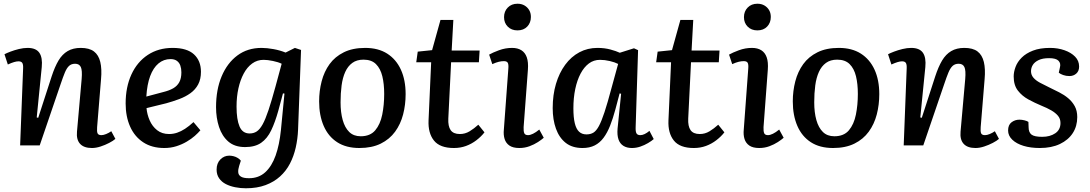

<svg xmlns="http://www.w3.org/2000/svg" viewBox="-20 -780 5849 1030"><path d="M599 -35Q588 -25 566 -13.5Q544 -2 519.5 6Q495 14 473 14Q430 14 409.5 -8.5Q389 -31 393 -74L418 -356Q422 -403 413.5 -420.5Q405 -438 383 -438Q363 -438 350.5 -426.5Q338 -415 328 -391Q318 -367 305 -328L193 0H88L104 -413Q105 -434 99.5 -442.5Q94 -451 79 -451Q69 -451 55.5 -447Q42 -443 22 -434L4 -489Q15 -495 36 -503Q57 -511 81.5 -517Q106 -523 128 -523Q173 -523 191 -497Q209 -471 204 -420L177 -150L185 -148L257 -370Q274 -422 294 -455.5Q314 -489 343 -506Q372 -523 413 -523Q459 -523 484 -504Q509 -485 518 -447.5Q527 -410 522 -355L501 -98Q499 -74 503.5 -64.5Q508 -55 524 -55Q535 -55 549.5 -61Q564 -67 577 -76Z M906 -523Q983 -523 1020.5 -488.5Q1058 -454 1058 -395Q1058 -355 1043 -327Q1028 -299 1001.5 -280Q975 -261 941.5 -248.5Q908 -236 872 -226L766 -200Q769 -166 783 -134Q797 -102 823 -81.5Q849 -61 887 -61Q909 -61 930 -68Q951 -75 972.5 -89Q994 -103 1018 -125L1055 -81Q1043 -67 1025 -51Q1007 -35 981.5 -20Q956 -5 926 4.5Q896 14 861 14Q795 14 748.5 -16.5Q702 -47 678 -101Q654 -155 654 -225Q654 -313 685 -380.5Q716 -448 773 -485.5Q830 -523 906 -523ZM953 -392Q953 -412 947.5 -428Q942 -444 929 -453.5Q916 -463 895 -463Q858 -463 830 -439.5Q802 -416 785.5 -371.5Q769 -327 765 -262L855 -286Q888 -294 909.5 -306.5Q931 -319 942 -339.5Q953 -360 953 -392Z M1506 -278 1498 -279 1473 -186Q1456 -125 1435 -81Q1414 -37 1381 -14Q1348 9 1295 9Q1239 9 1205 -20.5Q1171 -50 1155 -99Q1139 -148 1139 -205Q1139 -299 1169 -370.5Q1199 -442 1253.5 -482.5Q1308 -523 1383 -523Q1412 -523 1447.5 -516.5Q1483 -510 1512 -498L1562 -523L1595 -512L1579 -84Q1577 -35 1566.5 11.5Q1556 58 1535.5 97.5Q1515 137 1482.5 166.5Q1450 196 1404.5 213Q1359 230 1299 230Q1270 230 1242 224.5Q1214 219 1191.5 207.5Q1169 196 1155.5 176.5Q1142 157 1142 130Q1142 96 1162 75.5Q1182 55 1210 55Q1221 55 1233 58Q1245 61 1255.5 67.5Q1266 74 1272 82L1263 110Q1257 129 1258 144Q1259 159 1272.5 167.5Q1286 176 1316 176Q1368 176 1403 144Q1438 112 1458.5 54.5Q1479 -3 1487 -82ZM1319 -64Q1341 -64 1357.5 -75Q1374 -86 1389 -113Q1404 -140 1420.5 -189.5Q1437 -239 1458 -316L1491 -438Q1473 -447 1444 -453Q1415 -459 1394 -459Q1360 -459 1333 -439.5Q1306 -420 1287.5 -385.5Q1269 -351 1259 -306Q1249 -261 1249 -208Q1249 -139 1265 -101.5Q1281 -64 1319 -64Z M1908 14Q1837 14 1789 -17Q1741 -48 1716.5 -104.5Q1692 -161 1692 -236Q1692 -292 1705.5 -344Q1719 -396 1748 -436Q1777 -476 1824.5 -499.5Q1872 -523 1939 -523Q2009 -523 2057 -492.5Q2105 -462 2130.5 -406.5Q2156 -351 2156 -275Q2156 -218 2142.5 -166Q2129 -114 2099.5 -73.5Q2070 -33 2022.5 -9.5Q1975 14 1908 14ZM1915 -49Q1966 -49 1993 -81Q2020 -113 2030.5 -165Q2041 -217 2041 -276Q2041 -330 2031 -371Q2021 -412 1997 -436Q1973 -460 1930 -460Q1894 -460 1870 -442.5Q1846 -425 1832 -394Q1818 -363 1812.5 -321.5Q1807 -280 1807 -231Q1807 -177 1818.5 -136Q1830 -95 1853.5 -72Q1877 -49 1915 -49Z M2221 -503 2298 -511 2343 -673H2412L2403 -509H2553L2549 -446H2400L2385 -144Q2383 -103 2397.5 -82Q2412 -61 2447 -61Q2475 -61 2499 -75.5Q2523 -90 2546 -111L2579 -70Q2561 -47 2535.5 -27.5Q2510 -8 2480 3Q2450 14 2415 14Q2340 14 2308 -26Q2276 -66 2279 -134L2293 -446H2213Z M2707 -411Q2709 -434 2704 -443Q2699 -452 2683 -452Q2670 -452 2655.5 -448.5Q2641 -445 2621 -436L2604 -487Q2623 -498 2657 -510.5Q2691 -523 2727 -523Q2757 -523 2777 -510.5Q2797 -498 2806 -472.5Q2815 -447 2812 -406L2789 -98Q2788 -76 2792.5 -65.5Q2797 -55 2813 -55Q2824 -55 2839.5 -62.5Q2855 -70 2873 -85L2897 -41Q2886 -31 2866 -18Q2846 -5 2820.5 4.5Q2795 14 2766 14Q2732 14 2713 1Q2694 -12 2687 -34.5Q2680 -57 2683 -85ZM2684 -688Q2684 -719 2704 -739.5Q2724 -760 2756 -760Q2778 -760 2794 -750.5Q2810 -741 2819 -725.5Q2828 -710 2828 -689Q2828 -658 2808.5 -637.5Q2789 -617 2756 -617Q2724 -617 2704 -637Q2684 -657 2684 -688Z M3390 -98Q3389 -74 3394.5 -64.5Q3400 -55 3415 -55Q3426 -55 3438.5 -61Q3451 -67 3464 -78L3487 -34Q3476 -24 3456.5 -12.5Q3437 -1 3415 6.5Q3393 14 3370 14Q3343 14 3324.5 2.5Q3306 -9 3298 -32Q3290 -55 3293 -90L3312 -277L3304 -279L3281 -192Q3268 -144 3253 -106Q3238 -68 3218 -41Q3198 -14 3170.5 0Q3143 14 3105 14Q3050 14 3015 -13.5Q2980 -41 2962.5 -89.5Q2945 -138 2945 -200Q2945 -271 2962.5 -330Q2980 -389 3012 -432.5Q3044 -476 3088 -499.5Q3132 -523 3185 -523Q3223 -523 3254.5 -514.5Q3286 -506 3305 -497L3381 -521L3403 -511ZM3126 -59Q3148 -59 3163.5 -68.5Q3179 -78 3193 -104Q3207 -130 3223 -178.5Q3239 -227 3260 -306L3296 -437Q3279 -446 3251.5 -452.5Q3224 -459 3199 -459Q3165 -459 3139 -439.5Q3113 -420 3094.5 -385Q3076 -350 3066 -302.5Q3056 -255 3056 -199Q3056 -150 3063.5 -119Q3071 -88 3086.5 -73.5Q3102 -59 3126 -59Z M3508 -503 3585 -511 3630 -673H3699L3690 -509H3840L3836 -446H3687L3672 -144Q3670 -103 3684.5 -82Q3699 -61 3734 -61Q3762 -61 3786 -75.5Q3810 -90 3833 -111L3866 -70Q3848 -47 3822.5 -27.5Q3797 -8 3767 3Q3737 14 3702 14Q3627 14 3595 -26Q3563 -66 3566 -134L3580 -446H3500Z M3994 -411Q3996 -434 3991 -443Q3986 -452 3970 -452Q3957 -452 3942.5 -448.5Q3928 -445 3908 -436L3891 -487Q3910 -498 3944 -510.5Q3978 -523 4014 -523Q4044 -523 4064 -510.5Q4084 -498 4093 -472.5Q4102 -447 4099 -406L4076 -98Q4075 -76 4079.5 -65.5Q4084 -55 4100 -55Q4111 -55 4126.5 -62.5Q4142 -70 4160 -85L4184 -41Q4173 -31 4153 -18Q4133 -5 4107.5 4.5Q4082 14 4053 14Q4019 14 4000 1Q3981 -12 3974 -34.5Q3967 -57 3970 -85ZM3971 -688Q3971 -719 3991 -739.5Q4011 -760 4043 -760Q4065 -760 4081 -750.5Q4097 -741 4106 -725.5Q4115 -710 4115 -689Q4115 -658 4095.5 -637.5Q4076 -617 4043 -617Q4011 -617 3991 -637Q3971 -657 3971 -688Z M4449 14Q4378 14 4330 -17Q4282 -48 4257.5 -104.5Q4233 -161 4233 -236Q4233 -292 4246.5 -344Q4260 -396 4289 -436Q4318 -476 4365.5 -499.5Q4413 -523 4480 -523Q4550 -523 4598 -492.5Q4646 -462 4671.5 -406.5Q4697 -351 4697 -275Q4697 -218 4683.5 -166Q4670 -114 4640.5 -73.5Q4611 -33 4563.5 -9.5Q4516 14 4449 14ZM4456 -49Q4507 -49 4534 -81Q4561 -113 4571.5 -165Q4582 -217 4582 -276Q4582 -330 4572 -371Q4562 -412 4538 -436Q4514 -460 4471 -460Q4435 -460 4411 -442.5Q4387 -425 4373 -394Q4359 -363 4353.5 -321.5Q4348 -280 4348 -231Q4348 -177 4359.5 -136Q4371 -95 4394.5 -72Q4418 -49 4456 -49Z M5339 -35Q5328 -25 5306 -13.5Q5284 -2 5259.5 6Q5235 14 5213 14Q5170 14 5149.5 -8.5Q5129 -31 5133 -74L5158 -356Q5162 -403 5153.5 -420.5Q5145 -438 5123 -438Q5103 -438 5090.5 -426.5Q5078 -415 5068 -391Q5058 -367 5045 -328L4933 0H4828L4844 -413Q4845 -434 4839.5 -442.5Q4834 -451 4819 -451Q4809 -451 4795.5 -447Q4782 -443 4762 -434L4744 -489Q4755 -495 4776 -503Q4797 -511 4821.5 -517Q4846 -523 4868 -523Q4913 -523 4931 -497Q4949 -471 4944 -420L4917 -150L4925 -148L4997 -370Q5014 -422 5034 -455.5Q5054 -489 5083 -506Q5112 -523 5153 -523Q5199 -523 5224 -504Q5249 -485 5258 -447.5Q5267 -410 5262 -355L5241 -98Q5239 -74 5243.5 -64.5Q5248 -55 5264 -55Q5275 -55 5289.5 -61Q5304 -67 5317 -76Z M5571 -46Q5613 -46 5641 -65Q5669 -84 5669 -120Q5669 -143 5655.5 -159Q5642 -175 5619.5 -188Q5597 -201 5567 -213Q5531 -228 5497 -246.5Q5463 -265 5440.5 -294Q5418 -323 5418 -370Q5418 -394 5428 -421Q5438 -448 5461 -471Q5484 -494 5521.5 -508.5Q5559 -523 5613 -523Q5655 -523 5690.5 -510.5Q5726 -498 5747.5 -476Q5769 -454 5769 -423Q5769 -399 5754 -385.5Q5739 -372 5717 -372Q5699 -372 5683.5 -377.5Q5668 -383 5660 -390L5666 -418Q5672 -440 5658.5 -454Q5645 -468 5608 -468Q5573 -468 5551.5 -457.5Q5530 -447 5520.5 -431.5Q5511 -416 5511 -398Q5511 -378 5524 -363Q5537 -348 5559.5 -336Q5582 -324 5609 -311Q5636 -298 5662.5 -284.5Q5689 -271 5710.5 -253Q5732 -235 5745.5 -210.5Q5759 -186 5759 -152Q5759 -103 5735 -66Q5711 -29 5666 -7.5Q5621 14 5558 14Q5509 14 5471 2.5Q5433 -9 5410.5 -30.5Q5388 -52 5388 -80Q5388 -110 5406.5 -124Q5425 -138 5449 -138Q5462 -138 5476 -134.5Q5490 -131 5497 -126L5498 -98Q5498 -70 5513.5 -58Q5529 -46 5571 -46Z"/></svg>

Font: Literata Medium
Style: Italic
Weight: 500
Italic angle: -2°
Designer: Latin by Veronika Burian and Jose Scaglione. Greek by Irene Vlachou. Cyrillic by Vera Evstafieva
Foundry: TypeTogether
Version: Version 3.103;gftools[0.9.29]